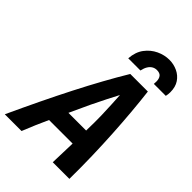

<svg xmlns="http://www.w3.org/2000/svg" viewBox="-312 -1025 1135 1135"><g transform="rotate(45 255.5 -458.0)"><path d="M-49 0Q-1 -104 45 -199.5Q91 -295 135.5 -382Q180 -469 223 -547Q266 -625 307 -693H454Q463 -618 470 -537Q477 -456 482 -370Q487 -284 489.5 -191.5Q492 -99 491 0H352Q353 -41 354.5 -81Q356 -121 357 -161H160Q143 -124 125.5 -83.5Q108 -43 91 0ZM211 -272H359Q361 -349 359.5 -400Q358 -451 356 -488.5Q354 -526 352 -562Q333 -525 313.5 -487.5Q294 -450 270 -399.5Q246 -349 211 -272ZM233 -750Q237 -806 264.5 -842.5Q292 -879 331.5 -897.5Q371 -916 412 -916Q448 -916 480 -901Q512 -886 531.5 -857Q551 -828 551 -784Q551 -776 550 -767Q549 -758 547 -750H447Q447 -755 447.5 -760Q448 -765 448 -770Q448 -794 437.5 -807.5Q427 -821 402 -821Q386 -821 372.5 -813Q359 -805 349.5 -789.5Q340 -774 335 -750Z"/></g></svg>

Font: Ubuntu Sans Mono
Style: Bold Italic
Weight: 700
Italic angle: -13.5°
Monospace: yes
Designer: Dalton Maag Ltd
Foundry: Dalton Maag Ltd
Version: Version 1.006